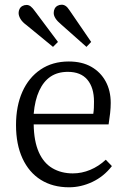

<svg xmlns="http://www.w3.org/2000/svg" viewBox="-20 -781 534 815"><path d="M273 14Q204 14 153.5 -17.5Q103 -49 75.5 -108.5Q48 -168 48 -250Q48 -331 75 -391.5Q102 -452 152.5 -486Q203 -520 272 -520Q328 -520 367.5 -497.5Q407 -475 428.5 -435.5Q450 -396 450 -344Q450 -324 447.5 -301Q445 -278 441 -253H123Q124 -182 144.5 -135.5Q165 -89 202.5 -67Q240 -45 289 -45Q327 -45 363 -60Q399 -75 429 -103L455 -76Q421 -32 372.5 -9Q324 14 273 14ZM123 -298H376Q378 -311 378.5 -323Q379 -335 379 -350Q379 -409 351 -442.5Q323 -476 268 -476Q225 -476 195 -456Q165 -436 146.5 -396Q128 -356 123 -298ZM205 -582 93 -674Q75 -687 67 -700.5Q59 -714 59 -726Q59 -735 63 -743Q67 -751 75 -755.5Q83 -760 93 -760Q102 -760 110 -754Q118 -748 128 -734L226 -603ZM347 -582 241 -676Q223 -691 215.5 -703Q208 -715 208 -726Q208 -736 212 -744Q216 -752 224 -756.5Q232 -761 242 -761Q251 -761 259 -755.5Q267 -750 276 -736L367 -603Z"/></svg>

Font: Literata 18pt Light
Style: Regular
Weight: 300
Designer: Latin by Veronika Burian and Jose Scaglione. Greek by Irene Vlachou. Cyrillic by Vera Evstafieva.
Foundry: TypeTogether
Version: Version 3.103;gftools[0.9.29]